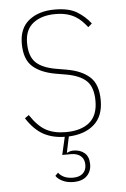

<svg xmlns="http://www.w3.org/2000/svg" viewBox="-52 -556 521 797"><g transform="rotate(-5 208.5 -158.0)"><path d="M222 202Q196 202 176.5 192.5Q157 183 149 170L161 158Q181 184 222 184Q248 184 262.5 171Q277 158 277 135Q277 112 262.5 99Q248 86 222 86H185L202 12Q150 11 112.5 -10Q75 -31 44 -79L61 -91Q92 -44 125.5 -25.5Q159 -7 208 -7Q272 -7 307 -36Q342 -65 342 -125Q342 -182 315 -208.5Q288 -235 230 -245L189 -252Q125 -263 91.5 -293.5Q58 -324 58 -389Q58 -453 99 -485.5Q140 -518 206 -518Q265 -518 298.5 -497.5Q332 -477 355 -447L339 -433Q328 -447 316 -459Q304 -471 288.5 -480Q273 -489 253 -494Q233 -499 207 -499Q150 -499 115 -472Q80 -445 80 -390Q80 -335 106.5 -308.5Q133 -282 193 -272L234 -265Q297 -254 330.5 -223Q364 -192 364 -126Q364 -60 325 -25.5Q286 9 219 12L205 78H209Q219 72 233 72Q261 72 279 87.5Q297 103 297 135Q297 164 278 183Q259 202 222 202Z"/></g></svg>

Font: IBM Plex Sans Condensed Thin
Style: Regular
Weight: 100
Width: 3
Designer: Mike Abbink, Paul van der Laan, Pieter van Rosmalen
Foundry: Bold Monday
Version: Version 1.3